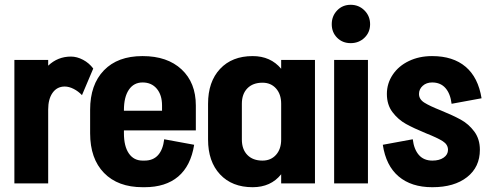

<svg xmlns="http://www.w3.org/2000/svg" viewBox="-20 -765 2049 801"><path d="M369 -479 322 -368Q307 -384 287.5 -394Q268 -404 250 -404Q218 -404 199.5 -378Q181 -352 181 -308V0H40V-515H181V-491Q221 -529 276 -529Q301 -529 326.5 -515.5Q352 -502 369 -479Z M797 -325V-221H497V-209Q497 -155 517.5 -125Q538 -95 575 -95H583Q619 -95 639.5 -118Q660 -141 665 -184L790 -161Q776 -73 723.5 -28.5Q671 16 583 16H575Q472 16 414 -43.5Q356 -103 356 -209V-307Q356 -412 413.5 -471.5Q471 -531 574 -531H575Q678 -531 737.5 -475.5Q797 -420 797 -325ZM497 -303H656V-325Q656 -369 634 -395Q612 -421 575 -421Q538 -421 517.5 -390.5Q497 -360 497 -306Z M1153 -515H1294V0H1153V-38Q1110 16 1034 16Q948 16 898 -37.5Q848 -91 848 -183V-332Q848 -424 898 -477.5Q948 -531 1034 -531Q1109 -531 1153 -478ZM1153 -183V-332Q1153 -372 1131.5 -396Q1110 -420 1075 -420Q1035 -420 1012 -396.5Q989 -373 989 -332V-183Q989 -142 1012 -118.5Q1035 -95 1075 -95Q1110 -95 1131.5 -119Q1153 -143 1153 -183Z M1515 0H1374V-515H1515ZM1364 -664Q1364 -698 1386.5 -721.5Q1409 -745 1443 -745Q1477 -745 1500.5 -721.5Q1524 -698 1524 -664Q1524 -630 1500.5 -607.5Q1477 -585 1443 -585Q1409 -585 1386.5 -607.5Q1364 -630 1364 -664Z M1820 -304Q1869 -284 1902 -266Q1935 -248 1958.5 -216.5Q1982 -185 1982 -140Q1982 -68 1928.5 -26Q1875 16 1784 16H1783Q1696 16 1643 -29Q1590 -74 1577 -161L1702 -184Q1707 -142 1727.5 -118.5Q1748 -95 1784 -95Q1813 -95 1831 -107.5Q1849 -120 1849 -140Q1849 -162 1827 -176Q1805 -190 1757 -209Q1706 -230 1673.5 -248Q1641 -266 1617.5 -297Q1594 -328 1594 -373Q1594 -417 1618.5 -453.5Q1643 -490 1686 -510.5Q1729 -531 1782 -531H1783Q1870 -531 1922.5 -486.5Q1975 -442 1989 -355L1864 -332Q1859 -374 1838.5 -397.5Q1818 -421 1783 -421Q1759 -421 1743.5 -407Q1728 -393 1728 -373Q1728 -351 1750 -337Q1772 -323 1820 -304Z"/></svg>

Font: Akshar SemiBold
Style: Regular
Weight: 600
Designer: Tall Chai
Foundry: Tall Chai
Version: Version 1.000